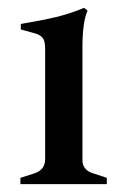

<svg xmlns="http://www.w3.org/2000/svg" viewBox="-20 -469 312 489"><path d="M32 -16 69 -28Q95 -37 95 -64V-345Q95 -364 89 -372Q83 -380 69 -384L33 -394V-408Q87 -417 122.5 -425.5Q158 -434 194 -449L203 -442Q190 -413 190 -349V-60Q190 -48 197.5 -39.5Q205 -31 216 -28L252 -16V0H32Z"/></svg>

Font: Ibarra Real Nova SemiBold
Style: Regular
Weight: 600
Designer: Jose Maria Ribagorda & Octavio Pardo
Foundry: Jose Maria Ribagorda
Version: Version 1.014